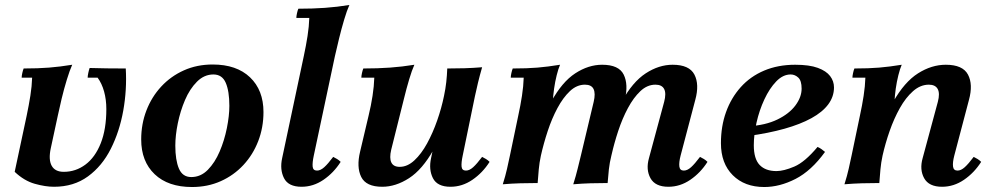

<svg xmlns="http://www.w3.org/2000/svg" viewBox="-20 -735 3981 771"><path d="M485 -460Q490 -375 475 -291Q460 -207 425 -137.5Q390 -68 333 -26.5Q276 15 197 15Q162 15 119.5 3Q77 -9 39 -45L87 -270Q96 -313 102 -351Q108 -389 109 -423H67Q67 -430 69.5 -441.5Q72 -453 75 -460Q133 -460 177 -463.5Q221 -467 270 -475Q260 -453 248.5 -415.5Q237 -378 227.5 -338.5Q218 -299 212 -270L184 -140Q174 -94 187.5 -69.5Q201 -45 236 -45Q284 -45 323 -74Q362 -103 384.5 -159.5Q407 -216 407 -297Q407 -335 398 -367.5Q389 -400 372 -423H332Q332 -430 334.5 -442Q337 -454 340 -462Q374 -461 409.5 -460.5Q445 -460 485 -460Z M837 -436Q800 -436 771 -407Q742 -378 723 -333.5Q704 -289 694 -240Q684 -191 684 -150Q684 -92 698.5 -58Q713 -24 748 -24L751 16Q655 16 601 -35.5Q547 -87 547 -175Q547 -237 568 -291.5Q589 -346 627.5 -387.5Q666 -429 718.5 -452.5Q771 -476 834 -476ZM748 -24Q786 -24 814.5 -53Q843 -82 862 -126.5Q881 -171 891 -220.5Q901 -270 901 -310Q901 -369 886.5 -402.5Q872 -436 837 -436L834 -476Q930 -476 984 -424.5Q1038 -373 1038 -285Q1038 -223 1017 -168.5Q996 -114 957.5 -72.5Q919 -31 866.5 -7.5Q814 16 751 16Z M1191 15Q1138 15 1120.5 -19.5Q1103 -54 1113 -100L1200 -510Q1209 -552 1215 -590.5Q1221 -629 1222 -663H1170Q1170 -670 1172.5 -681.5Q1175 -693 1178 -700Q1236 -700 1285 -703.5Q1334 -707 1383 -715Q1373 -693 1362 -656Q1351 -619 1341.5 -580Q1332 -541 1325 -510L1240 -110Q1234 -82 1235.5 -66Q1237 -50 1253 -50Q1267 -50 1282 -63.5Q1297 -77 1318 -105Q1326 -101 1333.5 -96.5Q1341 -92 1348 -85Q1320 -41 1279 -13Q1238 15 1191 15Z M1515 15Q1450 15 1430.5 -24.5Q1411 -64 1426 -126L1460 -270Q1470 -311 1476 -350Q1482 -389 1483 -423H1431Q1431 -430 1433.5 -441.5Q1436 -453 1439 -460Q1497 -460 1546 -463.5Q1595 -467 1644 -475Q1634 -453 1623 -416Q1612 -379 1602.5 -340Q1593 -301 1585 -270L1551 -134Q1543 -100 1551.5 -82.5Q1560 -65 1585 -65Q1616 -65 1644 -91Q1672 -117 1695 -159Q1718 -201 1735.5 -251Q1753 -301 1763 -350H1794Q1766 -214 1721 -134Q1676 -54 1622.5 -19.5Q1569 15 1515 15ZM1789 15Q1736 15 1718.5 -19.5Q1701 -54 1711 -100L1763 -350Q1769 -378 1772 -405Q1775 -432 1776 -460Q1812 -460 1846 -461Q1880 -462 1916 -465Q1906 -430 1899.5 -403Q1893 -376 1887 -348L1838 -110Q1832 -82 1833.5 -66Q1835 -50 1851 -50Q1865 -50 1880 -63.5Q1895 -77 1916 -105Q1924 -101 1931.5 -96.5Q1939 -92 1946 -85Q1918 -41 1877 -13Q1836 15 1789 15Z M2664 15Q2611 15 2592 -19.5Q2573 -54 2586 -100L2647 -326Q2656 -360 2647 -377.5Q2638 -395 2612 -395Q2579 -395 2551.5 -369Q2524 -343 2501.5 -301Q2479 -259 2462.5 -209Q2446 -159 2435 -110H2404Q2433 -247 2476.5 -326.5Q2520 -406 2573 -440.5Q2626 -475 2681 -475Q2748 -475 2768.5 -435.5Q2789 -396 2772 -334L2713 -110Q2706 -83 2708 -66.5Q2710 -50 2726 -50Q2740 -50 2755 -63.5Q2770 -77 2791 -105Q2799 -101 2806.5 -96.5Q2814 -92 2821 -85Q2793 -41 2752 -13Q2711 15 2664 15ZM1999 5Q2010 -30 2016 -57Q2022 -84 2028 -112L2061 -270Q2070 -311 2076 -350Q2082 -389 2083 -423H2031Q2031 -430 2033.5 -441.5Q2036 -453 2039 -460Q2097 -460 2138.5 -463.5Q2180 -467 2229 -475Q2222 -459 2215.5 -433Q2209 -407 2205 -379Q2201 -351 2200 -326L2152 -110Q2146 -82 2143.5 -55Q2141 -28 2139 0Q2103 0 2069 1Q2035 2 1999 5ZM2282 5Q2293 -30 2299.5 -57Q2306 -84 2313 -112L2364 -326Q2372 -360 2363.5 -377.5Q2355 -395 2329 -395Q2296 -395 2268.5 -369Q2241 -343 2218.5 -301Q2196 -259 2179.5 -209Q2163 -159 2152 -110H2121Q2150 -247 2193.5 -326.5Q2237 -406 2290 -440.5Q2343 -475 2398 -475Q2465 -475 2484.5 -435.5Q2504 -396 2489 -334L2435 -110Q2428 -82 2425 -55Q2422 -28 2420 0Q2384 0 2351 1Q2318 2 2282 5Z M3098 -48Q3127 -48 3169.5 -66Q3212 -84 3263 -145Q3272 -141 3279 -136Q3286 -131 3293 -125Q3238 -49 3174.5 -16.5Q3111 16 3049 16Q2970 16 2922.5 -31.5Q2875 -79 2875 -160Q2875 -228 2895.5 -285Q2916 -342 2954.5 -385Q2993 -428 3048.5 -451.5Q3104 -475 3173 -475Q3230 -475 3264 -462.5Q3298 -450 3313.5 -429.5Q3329 -409 3329 -384Q3329 -347 3306 -316Q3283 -285 3238.5 -260.5Q3194 -236 3130 -218Q3066 -200 2985 -189L2986 -228Q3054 -232 3101.5 -255Q3149 -278 3174 -311.5Q3199 -345 3199 -379Q3199 -411 3185.5 -423.5Q3172 -436 3155 -436Q3124 -436 3097 -408Q3070 -380 3049.5 -336Q3029 -292 3018 -243Q3007 -194 3007 -152Q3007 -97 3030.5 -72.5Q3054 -48 3098 -48Z M3371 5Q3382 -30 3388 -57Q3394 -84 3400 -112L3433 -270Q3442 -311 3448 -350Q3454 -389 3455 -423H3403Q3403 -430 3405.5 -441.5Q3408 -453 3411 -460Q3469 -460 3510.5 -463.5Q3552 -467 3601 -475Q3594 -459 3587.5 -433Q3581 -407 3577 -379Q3573 -351 3572 -326L3524 -110Q3518 -82 3515.5 -55Q3513 -28 3511 0Q3475 0 3441 1Q3407 2 3371 5ZM3763 15Q3710 15 3691 -19.5Q3672 -54 3685 -100L3746 -326Q3755 -360 3745.5 -377.5Q3736 -395 3710 -395Q3676 -395 3646.5 -369Q3617 -343 3593.5 -301Q3570 -259 3552.5 -209Q3535 -159 3524 -110H3493Q3522 -247 3567 -326.5Q3612 -406 3666.5 -440.5Q3721 -475 3778 -475Q3846 -475 3867 -435.5Q3888 -396 3871 -334L3812 -110Q3805 -83 3807 -66.5Q3809 -50 3825 -50Q3839 -50 3854 -63.5Q3869 -77 3890 -105Q3898 -101 3905.5 -96.5Q3913 -92 3920 -85Q3892 -41 3851 -13Q3810 15 3763 15Z"/></svg>

Font: Poltawski Nowy
Style: Bold Italic
Weight: 700
Italic angle: -12°
Designer: Adam Pótawski, Mateusz Machalski, Borys Kosmynka, Ania Wieluska
Foundry: Capitalics.wtf
Version: Version 1.001;gftools[0.9.25]